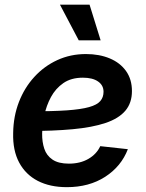

<svg xmlns="http://www.w3.org/2000/svg" viewBox="-20 -773 613 805"><path d="M260.3 11.7Q189.5 11.7 138.4 -14.6Q87.4 -41 60.3 -91.6Q33.2 -142.1 35.2 -215.3Q36.1 -285.2 59.3 -345.2Q82.5 -405.3 123.8 -450.4Q165 -495.6 220.2 -521Q275.4 -546.4 340.3 -546.4Q396.5 -546.4 440.2 -528.1Q483.9 -509.8 508.5 -475.1Q533.2 -440.4 533.2 -391.1Q533.2 -341.3 505.4 -308.6Q477.5 -275.9 422.1 -257.3Q366.7 -238.8 284.7 -231.2Q202.6 -223.6 94.2 -223.6L108.4 -306.2Q200.7 -306.2 260.3 -310.3Q319.8 -314.5 353.5 -324Q387.2 -333.5 400.6 -349.4Q414.1 -365.2 414.1 -388.2Q414.1 -415.5 391.1 -431.4Q368.2 -447.3 327.6 -447.3Q278.3 -447.3 245.6 -424.6Q212.9 -401.9 193.6 -366Q174.3 -330.1 165.8 -289.3Q157.2 -248.5 156.7 -212.9Q156.2 -177.7 165.8 -149.2Q175.3 -120.6 200.2 -103.8Q225.1 -86.9 269 -86.9Q315.9 -86.9 350.3 -106.7Q384.8 -126.5 400.4 -160.2L516.1 -147.5Q488.3 -75.2 420.9 -31.7Q353.5 11.7 260.3 11.7ZM310.1 -604 231.4 -753.4H355.5L401.9 -604Z"/></svg>

Font: Inter 20pt SemiBold
Style: Italic
Weight: 600
Italic angle: -9.3988°
Version: Version 4.001;git-66647c0bb